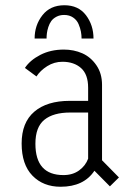

<svg xmlns="http://www.w3.org/2000/svg" viewBox="-20 -701 490 732"><path d="M112 -554Q112 -605 141.8 -643Q171.5 -681 225.5 -681Q279 -681 307.8 -643Q336.5 -605 336.5 -554H291Q291 -567 288.5 -580.5Q286 -594 279.5 -609.2Q273 -624.5 258.8 -634.2Q244.5 -644 224.5 -644Q208 -644 195.2 -637.2Q182.5 -630.5 175.5 -620.8Q168.5 -611 164.2 -597.8Q160 -584.5 158.8 -574.2Q157.5 -564 157.5 -554ZM399 9.5 340 -50Q299.5 11 211 11Q145 11 103.8 -31.2Q62.5 -73.5 62.5 -154Q62.5 -234 110.8 -275.2Q159 -316.5 246 -316.5H316V-366.5Q316 -417.5 289 -441.5Q262 -465.5 218 -465.5Q186.5 -465.5 160 -448.8Q133.5 -432 119 -409.5L75 -442Q94.5 -471.5 133.8 -491.8Q173 -512 223.5 -512Q261.5 -512 293.8 -497.8Q326 -483.5 347.5 -452.2Q369 -421 369 -377.5V-90L433.5 -24.5ZM222 -33.5Q257 -33.5 281.5 -51.2Q306 -69 316 -96V-272H248Q183 -272 149 -244.2Q115 -216.5 115 -153Q115 -33.5 222 -33.5Z"/></svg>

Font: League Mono Condensed UltraLight
Style: Regular
Weight: 200
Width: 1
Designer: Tyler Finck
Foundry: The League of Moveable Type / Tyler Finck
Version: Version 2.210